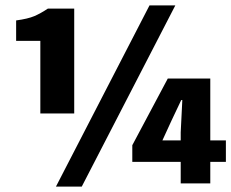

<svg xmlns="http://www.w3.org/2000/svg" viewBox="-20 -682 860 714"><path d="M130 -260V-530H40V-606Q84 -612 107.5 -622Q131 -632 158 -650H256V-260ZM188 12 536 -662H632L284 12ZM652 0V-190L658 -310H654L618 -234L584 -160H820V-80H472V-142L604 -390H762V0Z"/></svg>

Font: Source Sans 3 ExtraLight Black
Style: Regular
Weight: 900
Version: Version 3.052;hotconv 1.1.0;makeotfexe 2.6.0